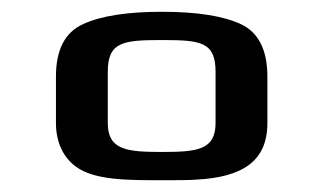

<svg xmlns="http://www.w3.org/2000/svg" viewBox="-20 -679 549 326"><path d="M434 -549C434 -594 419 -624 389 -638C359 -652 314 -659 255 -659C196 -659 151 -652 121 -638C90 -624 75 -594 75 -549V-470C75 -437 88 -411 109 -396C140 -373 196 -373 255 -373C279 -373 299 -373 313 -374C390 -378 434 -404 434 -470ZM255 -421C196 -421 163 -424 163 -470V-557C163 -608 189 -611 255 -611C321 -611 346 -608 346 -557V-470C346 -424 314 -421 255 -421Z"/></svg>

Font: Gamestation Extended
Style: Regular
Weight: 400
Width: 7
Designer: Jonas Hecksher
Foundry: Jonas Hecksher, Playtypeª, e-types AS
Version: Version 1.003